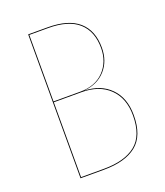

<svg xmlns="http://www.w3.org/2000/svg" viewBox="-128 -767 732 853"><g transform="rotate(-20 238.5 -340.0)"><path d="M253.9 -360.4Q331.1 -358.4 377.4 -311.5Q423.8 -264.6 423.8 -183.1Q423.8 -85.4 370.4 -42.7Q316.9 0 216.8 0H105.5V-680.2H197.3Q295.4 -680.2 344.2 -637.2Q393.1 -594.2 393.1 -513.2Q393.1 -449.7 355.7 -408Q318.4 -366.2 253.9 -360.4ZM198.2 -676.3H109.4V-361.8H235.4Q307.1 -361.8 348.1 -404.5Q389.2 -447.3 389.2 -512.7Q389.2 -591.8 341.8 -634Q294.4 -676.3 198.2 -676.3ZM217.8 -3.9Q315.4 -3.9 367.7 -45.4Q419.9 -86.9 419.9 -183.1Q419.9 -264.6 371.8 -311.3Q323.7 -357.9 240.2 -357.9H109.4V-3.9Z"/></g></svg>

Font: Fira Sans Compressed Four
Style: Regular
Weight: 100
Width: 1
Designer: Carrois Corporate & Edenspiekermann AG
Foundry: Carrois Corporate GbR & Edenspiekermann AG
Version: Version 4.203;PS 004.203;hotconv 1.0.88;makeotf.lib2.5.64775